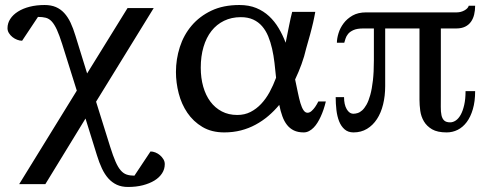

<svg xmlns="http://www.w3.org/2000/svg" viewBox="-20 -514 1928 763"><path d="M634.8 138.2Q634.8 158.2 624 174.8Q613.3 191.4 593.8 203.4Q574.2 215.3 547.6 222.2Q521 229 488.8 229Q463.4 229 444.3 220.2Q425.3 211.4 410.6 195.1Q396 178.7 385 155.3Q374 131.8 365.2 103L319.8 -43L160.2 217.8H56.2L285.2 -153.8L227.1 -338.9Q215.8 -374.5 206.1 -395.8Q196.3 -417 185.8 -428.5Q175.3 -439.9 162.1 -443.4Q148.9 -446.8 130.9 -446.8L67.9 -352.1Q58.6 -352.1 48.3 -356Q38.1 -359.9 29.5 -366.7Q21 -373.5 15.4 -382.6Q9.8 -391.6 9.8 -401.9Q9.8 -421.9 20.8 -438.7Q31.7 -455.6 51.5 -468Q71.3 -480.5 98.1 -487.3Q125 -494.1 157.2 -494.1Q182.6 -494.1 201.7 -486.1Q220.7 -478 235.1 -462.4Q249.5 -446.8 260.3 -424.1Q271 -401.4 279.8 -372.1L326.2 -222.2L486.8 -481.9H590.8L361.8 -109.9L418 69.8Q429.2 105.5 439 127.9Q448.7 150.4 459.5 162.8Q470.2 175.3 483.4 179.7Q496.6 184.1 514.2 184.1L578.1 87.9Q587.4 87.9 597.4 91.8Q607.4 95.7 615.7 102.8Q624 109.9 629.4 118.9Q634.8 127.9 634.8 138.2Z M1077.1 -205.1Q1074.2 -234.9 1070.8 -264.2Q1067.4 -293.5 1061.3 -320.3Q1055.2 -347.2 1045.7 -370.1Q1036.1 -393.1 1021.5 -409.9Q1006.8 -426.8 986.1 -436.3Q965.3 -445.8 937 -445.8Q899.9 -445.8 870.4 -431.4Q840.8 -417 820.3 -390.9Q799.8 -364.7 788.8 -327.6Q777.8 -290.5 777.8 -245.1Q777.8 -204.1 787.6 -169.7Q797.4 -135.3 815.9 -110.4Q834.5 -85.4 861.3 -71.3Q888.2 -57.1 922.9 -57.1Q952.1 -57.1 975.6 -69.1Q999 -81.1 1017.8 -101.1Q1036.6 -121.1 1051.3 -147.9Q1065.9 -174.8 1077.1 -205.1ZM1274.9 -110.8Q1266.6 -76.2 1253.9 -49.3Q1248.5 -37.6 1241.7 -26.6Q1234.9 -15.6 1226.6 -7.1Q1218.3 1.5 1208.3 6.8Q1198.2 12.2 1187 12.2Q1164.1 12.2 1147.9 4.4Q1131.8 -3.4 1120.6 -17.6Q1109.4 -31.7 1102.1 -52Q1094.7 -72.3 1089.8 -97.2Q1069.8 -73.2 1046.4 -53.2Q1022.9 -33.2 995.8 -18.6Q968.8 -3.9 937.5 4.2Q906.2 12.2 871.1 12.2Q820.8 12.2 784.4 -9.5Q748 -31.2 724.6 -65.7Q701.2 -100.1 690.2 -142.8Q679.2 -185.5 679.2 -228Q679.2 -278.8 694.6 -326.9Q710 -375 741.5 -412.1Q772.9 -449.2 820.1 -471.7Q867.2 -494.1 931.2 -494.1Q969.2 -494.1 998.3 -482.2Q1027.3 -470.2 1049.3 -449.7Q1071.3 -429.2 1087.4 -402.1Q1103.5 -375 1115.2 -344.2Q1122.6 -380.4 1128.7 -411.6Q1134.8 -442.9 1141.1 -466.8H1232.9Q1231.4 -458 1229.2 -447.3Q1227.1 -436.5 1224.4 -424.6Q1221.7 -412.6 1218.5 -400.4Q1215.3 -388.2 1212.4 -377Q1205.1 -350.1 1196.8 -321.8Q1189.5 -289.6 1178.2 -258.8Q1167 -228 1152.8 -198.2Q1158.7 -170.9 1163.6 -146.7Q1168.5 -122.6 1173.8 -104.5Q1179.2 -86.4 1186 -76.2Q1192.9 -65.9 1202.1 -65.9Q1210.4 -65.9 1218.3 -73Q1226.1 -80.1 1231.9 -88.4Q1238.8 -98.1 1245.1 -110.8Z M1868.2 -151.9Q1868.2 -110.8 1859.1 -80.1Q1850.1 -49.3 1834.7 -28.8Q1819.3 -8.3 1798.8 2Q1778.3 12.2 1754.9 12.2Q1718.3 12.2 1697 -0.2Q1675.8 -12.7 1664.6 -31.7Q1653.3 -50.8 1650.1 -73.7Q1647 -96.7 1647 -118.2V-400.9H1510.7V-171.9Q1510.7 -132.8 1502.4 -99.1Q1494.1 -65.4 1478 -40.8Q1461.9 -16.1 1438.5 -2Q1415 12.2 1384.8 12.2Q1363.3 12.2 1349.4 0Q1335.4 -12.2 1327.6 -32Q1319.8 -51.8 1316.9 -76.9Q1314 -102.1 1314 -127.9H1347.2Q1347.2 -98.6 1357.7 -80.3Q1368.2 -62 1384.8 -62Q1392.1 -62 1401.1 -64.7Q1410.2 -67.4 1419.2 -75.4Q1428.2 -83.5 1436.5 -98.1Q1444.8 -112.8 1451.4 -136.5Q1458 -160.2 1461.9 -194.1Q1465.8 -228 1465.8 -274.9V-400.9H1423.8Q1398.9 -400.9 1384.8 -394.5Q1370.6 -388.2 1363.3 -379.2Q1356 -370.1 1353 -360.4Q1350.1 -350.6 1348.1 -344.2H1318.8Q1318.8 -360.8 1325.2 -381.8Q1331.5 -402.8 1345.5 -421.4Q1359.4 -439.9 1381.3 -452.4Q1403.3 -464.8 1435.1 -464.8H1794.9Q1811.5 -464.8 1825.7 -472.7Q1839.8 -480.5 1842.8 -491.2H1868.2Q1868.2 -472.7 1864.3 -456.3Q1860.4 -439.9 1851.6 -427.5Q1842.8 -415 1828.4 -408Q1814 -400.9 1793 -400.9H1731.9V-134.8Q1731.9 -109.9 1731.7 -89.8Q1731.4 -69.8 1734.4 -56.2Q1737.3 -42.5 1745.1 -35.2Q1752.9 -27.8 1769 -27.8Q1780.3 -27.8 1791.3 -35.2Q1802.2 -42.5 1810.8 -57.9Q1819.3 -73.2 1824.7 -96.7Q1830.1 -120.1 1830.1 -151.9Z"/></svg>

Font: BabelStone Roman
Style: Regular
Weight: 400
Designer: Walt Agee, Victor Gaultney, Peter Martin, Debbi Hosken, Becca Hirsbrunner (SIL); Andrew West (BabelStone)
Foundry: BabelStone
Version: Version 16.000